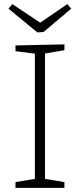

<svg xmlns="http://www.w3.org/2000/svg" viewBox="-20 -910 386 930"><path d="M292 -667 189 -649 198 -660V-34L189 -45L292 -28V0H55V-28L158 -45L149 -34V-660L159 -649L55 -662V-690L292 -695ZM306 -890 325 -868 191 -755 161 -753 21 -868 40 -890 190 -790H160Z"/></svg>

Font: Bitter Thin Light
Style: Regular
Weight: 300
Version: Version 2.002